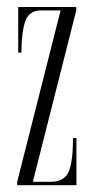

<svg xmlns="http://www.w3.org/2000/svg" viewBox="-20 -544 280 564"><path d="M30.5 0V-10L158 -513.5H101Q65.5 -513.5 54.2 -481.5Q43 -449.5 43 -389.5H33.5V-523.5H204V-513.5L76.5 -10H129Q169 -10 181.8 -40Q194.5 -70 194.5 -138.5H204.5V0Z"/></svg>

Font: Imbue 100pt ExtraLight
Style: Regular
Weight: 200
Designer: Tyler Finck
Foundry: Etcetera Type Company
Version: Version 1.102; ttfautohint (v1.8.3)